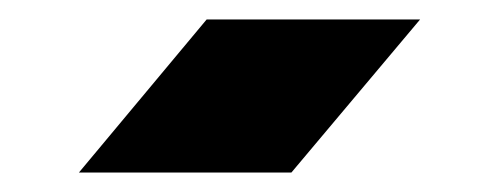

<svg xmlns="http://www.w3.org/2000/svg" viewBox="-20 -177 512 197"><path d="M61 0 192 -157H411L279 0Z"/></svg>

Font: Mada ExtraBold
Style: Regular
Weight: 800
Designer: Khaled Hosny
Version: Version 1.5